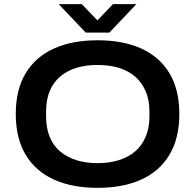

<svg xmlns="http://www.w3.org/2000/svg" viewBox="-20 -893 940 925"><path d="M450 12Q328 12 239.5 -28Q151 -68 103.5 -147.5Q56 -227 56 -344Q56 -461 103.5 -540Q151 -619 239.5 -659Q328 -699 450 -699Q573 -699 661 -659Q749 -619 796.5 -540Q844 -461 844 -344Q844 -227 796.5 -147.5Q749 -68 661 -28Q573 12 450 12ZM450 -107Q507 -107 553 -121.5Q599 -136 631.5 -164Q664 -192 682 -234.5Q700 -277 700 -332V-355Q700 -411 682 -453Q664 -495 631.5 -523.5Q599 -552 553 -566Q507 -580 450 -580Q393 -580 347.5 -566Q302 -552 269 -523.5Q236 -495 219 -453Q202 -411 202 -355V-332Q202 -277 219 -234.5Q236 -192 269 -164Q302 -136 347.5 -121.5Q393 -107 450 -107ZM263 -873H374L480 -763H419L524 -873H637L507 -736H393Z"/></svg>

Font: Archivo SemiExpanded SemiBold
Style: Regular
Weight: 600
Width: 6
Designer: Hector Gatti
Foundry: Omnibus-Type
Version: Version 2.001